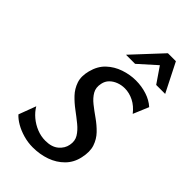

<svg xmlns="http://www.w3.org/2000/svg" viewBox="-274 -991 1088 1088"><g transform="rotate(45 269.5 -447.5)"><path d="M222 12Q184 12 147 1.5Q110 -9 80.5 -26Q51 -43 33 -63L72 -167Q89 -138 116.5 -115Q144 -92 177.5 -78.5Q211 -65 247 -65Q297 -65 326 -89.5Q355 -114 361 -148Q368 -183 351.5 -210Q335 -237 305.5 -261Q276 -285 243 -309.5Q210 -334 183 -362.5Q156 -391 143 -429Q130 -467 143 -517Q157 -572 192 -605Q227 -638 274 -654Q321 -670 368 -670Q414 -670 456 -656.5Q498 -643 528 -616L489 -523Q461 -559 426 -576.5Q391 -594 355 -594Q329 -594 305 -585Q281 -576 264 -559Q247 -542 242 -517Q234 -481 249.5 -454Q265 -427 294 -404Q323 -381 356.5 -357.5Q390 -334 417.5 -305.5Q445 -277 458 -238.5Q471 -200 459 -146Q448 -94 413 -58.5Q378 -23 328.5 -5.5Q279 12 222 12ZM225 -733 387 -907H451L423 -845L298 -733ZM467 -733 391 -844 387 -907H451L539 -733Z"/></g></svg>

Font: Ysabeau Office SemiBold
Style: Italic
Weight: 600
Italic angle: -12°
Designer: Christian Thalmann (Catharsis Fonts)
Version: Version 2.001;gftools[0.9.30]; featfreeze: tnum,lnum,ss02